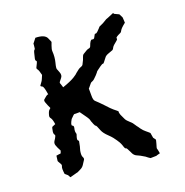

<svg xmlns="http://www.w3.org/2000/svg" viewBox="-98 -727 796 828"><g transform="rotate(-15 300.0 -313.0)"><path d="M503.9 -623C490.2 -627.9 483.4 -630.9 482.4 -630.9C481.4 -630.9 481.4 -631.8 479.5 -635.7C456.1 -623 444.3 -617.2 443.4 -617.2C442.4 -616.2 436.5 -612.3 425.8 -604.5C414.1 -597.7 408.2 -594.7 407.2 -593.8C407.2 -592.8 402.3 -586.9 393.6 -576.2C389.6 -571.3 385.7 -568.4 382.8 -569.3C379.9 -570.3 377.9 -566.4 374 -555.7C372.1 -549.8 368.2 -546.9 362.3 -548.8C356.4 -549.8 351.6 -541 346.7 -522.5C345.7 -518.6 342.8 -515.6 337.9 -514.6C333 -513.7 325.2 -508.8 311.5 -498C307.6 -495.1 305.7 -490.2 304.7 -485.4C303.7 -479.5 300.8 -469.7 293.9 -454.1C292 -450.2 287.1 -447.3 282.2 -445.3C277.3 -443.4 270.5 -437.5 259.8 -426.8C257.8 -423.8 252 -418 241.2 -410.2C230.5 -402.3 212.9 -392.6 188.5 -381.8C183.6 -394.5 180.7 -400.4 179.7 -402.3C177.7 -404.3 181.6 -411.1 189.5 -421.9C195.3 -429.7 195.3 -438.5 190.4 -448.2C185.5 -458 183.6 -462.9 182.6 -463.9C180.7 -466.8 180.7 -475.6 183.6 -492.2C186.5 -508.8 186.5 -526.4 183.6 -543.9C182.6 -549.8 183.6 -557.6 186.5 -568.4L190.4 -583C191.4 -584 187.5 -589.8 180.7 -602.5C173.8 -615.2 156.2 -621.1 127.9 -619.1C119.1 -604.5 113.3 -597.7 113.3 -596.7C113.3 -595.7 114.3 -588.9 113.3 -576.2C113.3 -572.3 111.3 -570.3 109.4 -568.4C107.4 -566.4 105.5 -554.7 102.5 -533.2C101.6 -526.4 103.5 -522.5 106.4 -521.5C109.4 -519.5 105.5 -510.7 98.6 -493.2C97.7 -489.3 99.6 -486.3 102.5 -483.4C105.5 -480.5 109.4 -471.7 114.3 -457C109.4 -442.4 107.4 -434.6 106.4 -433.6C106.4 -432.6 102.5 -426.8 95.7 -415C93.8 -412.1 96.7 -410.2 102.5 -408.2C107.4 -406.2 112.3 -393.6 118.2 -369.1C114.3 -368.2 112.3 -368.2 112.3 -367.2C111.3 -367.2 106.4 -362.3 96.7 -352.5C93.8 -349.6 93.8 -344.7 97.7 -336.9C101.6 -329.1 105.5 -320.3 111.3 -311.5C112.3 -309.6 111.3 -307.6 106.4 -303.7C102.5 -299.8 99.6 -291 97.7 -277.3C97.7 -274.4 98.6 -270.5 102.5 -266.6C106.4 -262.7 110.4 -253.9 114.3 -237.3C106.4 -233.4 101.6 -230.5 99.6 -229.5C97.7 -228.5 96.7 -220.7 95.7 -208C95.7 -200.2 97.7 -195.3 100.6 -193.4C103.5 -191.4 100.6 -182.6 91.8 -167C88.9 -161.1 88.9 -154.3 91.8 -148.4C94.7 -141.6 99.6 -132.8 107.4 -121.1C105.5 -113.3 104.5 -108.4 102.5 -108.4C100.6 -108.4 94.7 -107.4 84 -104.5C83 -89.8 83 -83 83 -82C82 -81.1 85.9 -75.2 93.8 -64.5C95.7 -61.5 96.7 -57.6 94.7 -52.7C92.8 -47.9 93.8 -37.1 97.7 -19.5C106.4 -13.7 110.4 -9.8 111.3 -9.8C111.3 -8.8 113.3 -5.9 118.2 1C138.7 -6.8 149.4 -10.7 150.4 -10.7C151.4 -9.8 157.2 -13.7 169.9 -21.5C176.8 -25.4 182.6 -33.2 186.5 -42L194.3 -56.6C196.3 -60.5 195.3 -64.5 192.4 -69.3C188.5 -74.2 187.5 -84 188.5 -97.7C189.5 -104.5 190.4 -107.4 190.4 -108.4C191.4 -109.4 192.4 -119.1 194.3 -137.7C195.3 -140.6 193.4 -142.6 190.4 -144.5C187.5 -146.5 187.5 -154.3 191.4 -168.9C192.4 -170.9 192.4 -173.8 190.4 -177.7C188.5 -181.6 187.5 -189.5 189.5 -200.2C190.4 -207 188.5 -210.9 183.6 -211.9C178.7 -213.9 180.7 -223.6 188.5 -240.2C198.2 -252 203.1 -257.8 205.1 -257.8C206.1 -257.8 214.8 -257.8 229.5 -259.8C252 -234.4 262.7 -220.7 263.7 -216.8C264.6 -212.9 267.6 -206.1 273.4 -195.3C276.4 -189.5 279.3 -185.5 281.2 -185.5C283.2 -185.5 288.1 -177.7 295.9 -161.1C300.8 -151.4 309.6 -141.6 323.2 -130.9C336.9 -120.1 346.7 -109.4 353.5 -100.6C361.3 -90.8 366.2 -84 367.2 -81.1C369.1 -78.1 371.1 -73.2 374 -66.4C377 -59.6 379.9 -56.6 381.8 -57.6C383.8 -58.6 389.6 -50.8 398.4 -35.2C402.3 -27.3 407.2 -21.5 415 -17.6C422.9 -14.6 428.7 -12.7 433.6 -10.7C439.5 -7.8 446.3 -4.9 454.1 -1C460.9 3.9 467.8 7.8 473.6 10.7L500 7.8C501 6.8 506.8 4.9 517.6 1C513.7 -13.7 511.7 -20.5 510.7 -21.5C509.8 -22.5 510.7 -29.3 513.7 -42C516.6 -54.7 516.6 -60.5 515.6 -61.5C514.6 -62.5 511.7 -65.4 506.8 -71.3C502.9 -85 501 -92.8 501 -93.8C500 -94.7 494.1 -99.6 482.4 -107.4C476.6 -111.3 470.7 -116.2 463.9 -124C458 -131.8 454.1 -135.7 452.1 -137.7L438.5 -154.3C437.5 -155.3 432.6 -159.2 421.9 -168C415 -172.9 410.2 -178.7 407.2 -184.6C404.3 -190.4 400.4 -196.3 396.5 -203.1C392.6 -210.9 391.6 -215.8 392.6 -217.8C393.6 -219.7 386.7 -224.6 373 -233.4C367.2 -237.3 356.4 -246.1 340.8 -260.7C325.2 -274.4 313.5 -284.2 306.6 -289.1C300.8 -293 297.9 -301.8 296.9 -315.4C295.9 -329.1 294.9 -339.8 293.9 -347.7L296.9 -351.6L307.6 -367.2C309.6 -370.1 311.5 -372.1 316.4 -374C321.3 -376 328.1 -382.8 337.9 -395.5C343.8 -403.3 347.7 -409.2 347.7 -410.2C348.6 -411.1 354.5 -417 367.2 -427.7C374 -433.6 378.9 -436.5 380.9 -435.5C382.8 -434.6 387.7 -442.4 397.5 -458C400.4 -463.9 407.2 -468.8 416 -472.7C424.8 -476.6 430.7 -479.5 434.6 -481.4C437.5 -483.4 439.5 -486.3 441.4 -492.2C443.4 -497.1 450.2 -504.9 461.9 -515.6C466.8 -520.5 467.8 -523.4 465.8 -526.4C463.9 -529.3 470.7 -535.2 486.3 -543.9C490.2 -545.9 492.2 -549.8 494.1 -554.7C496.1 -559.6 503.9 -569.3 517.6 -582C515.6 -595.7 514.6 -602.5 514.6 -603.5C515.6 -604.5 511.7 -611.3 503.9 -623Z"/></g></svg>

Font: Hermetico
Style: Regular
Weight: 400
Version: Version 1.0